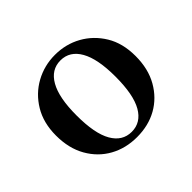

<svg xmlns="http://www.w3.org/2000/svg" viewBox="-99 -954 614 614"><g transform="rotate(-45 208.0 -647.0)"><path d="M208 -461Q157 -461 116.5 -483.5Q76 -506 52 -548Q28 -590 28 -648Q28 -705 53 -746.5Q78 -788 119 -810.5Q160 -833 208 -833Q257 -833 297.5 -810.5Q338 -788 363 -747Q388 -706 388 -648Q388 -590 364 -548Q340 -506 300 -483.5Q260 -461 208 -461ZM208 -485Q250 -485 273 -525Q296 -565 296 -647Q296 -727 273 -767.5Q250 -808 208 -808Q166 -808 143 -767.5Q120 -727 120 -647Q120 -565 143 -525Q166 -485 208 -485Z"/></g></svg>

Font: Noto Serif TC
Style: Bold
Weight: 700
Designer: Ryoko NISHIZUKA 西塚涼子 (kana & ideographs); Frank Grießhammer (Latin, Greek & Cyrillic); Wenlong ZHANG 张文龙 (bopomofo); San
Foundry: Adobe
Version: Version 2.002-H1;hotconv 1.1.0;makeotfexe 2.6.0